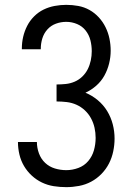

<svg xmlns="http://www.w3.org/2000/svg" viewBox="-20 -763 540 791"><path d="M253 8Q227 8 201.5 4Q176 0 153 -11Q130 -22 111 -39.5Q92 -57 79 -79Q66 -101 60 -126.5Q54 -152 54 -177V-178H132Q132 -154 140.5 -131Q149 -108 166 -92Q183 -76 206 -69Q229 -62 253 -62Q278 -62 302.5 -71Q327 -80 343.5 -99.5Q360 -119 367 -144Q374 -169 374 -195Q374 -216 369.5 -236.5Q365 -257 355 -275.5Q345 -294 329.5 -308.5Q314 -323 295 -331.5Q276 -340 255 -342.5Q234 -345 213 -345V-415Q232 -415 251 -417Q270 -419 287.5 -426.5Q305 -434 319 -447.5Q333 -461 341.5 -478Q350 -495 354 -514Q358 -533 358 -552Q358 -575 352.5 -597Q347 -619 333 -637Q319 -655 297.5 -664Q276 -673 253 -673Q231 -673 210.5 -665.5Q190 -658 175.5 -642Q161 -626 154.5 -605Q148 -584 148 -562V-560H70V-563Q70 -588 75.5 -611.5Q81 -635 92 -656.5Q103 -678 120.5 -695.5Q138 -713 159.5 -723.5Q181 -734 205 -738.5Q229 -743 253 -743Q278 -743 302.5 -738.5Q327 -734 348.5 -722Q370 -710 387 -691.5Q404 -673 415 -650.5Q426 -628 431 -603.5Q436 -579 436 -554Q436 -528 429.5 -501.5Q423 -475 410 -451.5Q397 -428 376.5 -410Q356 -392 332 -381Q359 -370 382.5 -350.5Q406 -331 421.5 -305.5Q437 -280 444.5 -251Q452 -222 452 -192Q452 -166 446.5 -139.5Q441 -113 429 -89.5Q417 -66 398 -46.5Q379 -27 355.5 -14.5Q332 -2 305.5 3Q279 8 253 8Z"/></svg>

Font: Iosevka SS18
Style: Regular
Weight: 400
Monospace: yes
Designer: Belleve Invis
Foundry: Belleve Invis
Version: Version 25.1.1; ttfautohint (v1.8.4)